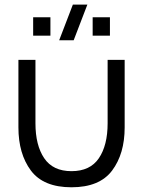

<svg xmlns="http://www.w3.org/2000/svg" viewBox="-20 -800 622 834"><path d="M60 -540H134V-264.5Q134 -169 172 -112.8Q210 -56.5 290.5 -56.5Q371.5 -56.5 409.5 -112.8Q447.5 -169 447.5 -264.5V-540H521.5V-246.5Q521.5 -132 467 -59.2Q412.5 13.5 290.5 13.5Q168.5 13.5 114.2 -59.2Q60 -132 60 -246.5ZM359.5 -780 300 -625H237L296.5 -780ZM199 -645H124V-725H199ZM457.5 -645H382.5V-725H457.5Z"/></svg>

Font: CCSD_manrope
Style: Regular
Weight: 400
Designer: Mikhail Sharanda
Foundry: Mikhail Sharanda
Version: Version 4.503